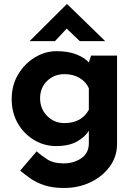

<svg xmlns="http://www.w3.org/2000/svg" viewBox="-20 -713 673 953"><path d="M298 220Q239 220 198.5 206Q158 192 130 172Q102 152 80 134L162 38Q185 59 215.5 78.5Q246 98 296 98Q346 98 383.5 72.5Q421 47 421 -2V-64Q402 -33 362 -10.5Q322 12 258 12Q199 12 148.5 -18.5Q98 -49 68 -101.5Q38 -154 38 -221Q38 -290 70 -343.5Q102 -397 153 -428Q204 -459 261 -459Q318 -459 359 -443Q400 -427 421 -403L432 -437H561V0Q561 64 525 113.5Q489 163 429.5 191.5Q370 220 298 220ZM179 -225Q179 -173 214 -137.5Q249 -102 300 -102Q384 -102 421 -168V-275Q407 -307 375 -326Q343 -345 300 -345Q249 -345 214 -311.5Q179 -278 179 -225ZM376 -509 311 -571 253 -509H127L312 -693H313L502 -509Z"/></svg>

Font: Reem Kufi
Style: Bold
Weight: 700
Designer: Khaled Hosny
Version: Version 1.001